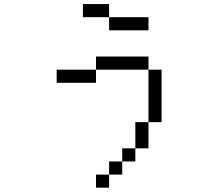

<svg xmlns="http://www.w3.org/2000/svg" viewBox="-20 -832 1040 915"><path d="M687.5 -687.5V-750H500V-687.5ZM500 0H437.5V62.5H500ZM500 0H562.5V-62.5H500ZM562.5 -62.5H625V-125H562.5ZM625 -125H687.5Q687.5 -125 687.5 -250H625Q625 -250 625 -125ZM687.5 -250H750Q750 -250 750 -500H687.5Q687.5 -500 687.5 -250ZM437.5 -500H250V-437.5H437.5ZM437.5 -500H687.5V-562.5H437.5ZM500 -750V-812.5H375V-750Z"/></svg>

Font: BFUnifontExMono
Style: Regular
Weight: 500
Version: Version 15.0.06